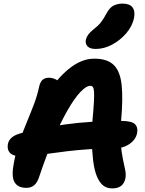

<svg xmlns="http://www.w3.org/2000/svg" viewBox="-20 -1036 807 1067"><path d="M604 11Q574 11 553.5 -5Q533 -21 518 -57Q504 -91 497.5 -144.5Q491 -198 490.5 -257Q490 -316 494 -368Q500 -432 502 -470Q504 -508 502.5 -527Q501 -546 496 -552.5Q491 -559 482 -559Q459 -559 426 -524Q393 -489 355 -422.5Q317 -356 277 -263.5Q237 -171 199 -57Q188 -22 170.5 -7Q153 8 127 8Q78 8 60 -25Q42 -58 58 -136Q70 -199 89.5 -254Q109 -309 130 -359.5Q151 -410 169 -457.5Q187 -505 197 -552Q203 -580 216 -592Q229 -604 252 -604Q272 -604 291.5 -594Q311 -584 323 -558L260 -539Q313 -617 376 -663.5Q439 -710 504 -710Q576 -710 612 -675Q648 -640 656 -563.5Q664 -487 653 -365Q647 -293 651 -241.5Q655 -190 662.5 -154.5Q670 -119 675.5 -92.5Q681 -66 677 -45Q671 -17 653 -3Q635 11 604 11ZM103 -167Q54 -167 36 -186Q18 -205 24 -236Q28 -256 44 -270.5Q60 -285 90 -294Q202 -325 342.5 -344.5Q483 -364 653 -364Q712 -364 730 -346Q748 -328 742 -297Q735 -260 699 -235.5Q663 -211 611 -211Q536 -211 471.5 -206.5Q407 -202 353 -195.5Q299 -189 254 -182.5Q209 -176 171.5 -171.5Q134 -167 103 -167ZM512 -764Q480 -764 466.5 -778.5Q453 -793 457 -815Q461 -831 471 -844.5Q481 -858 500 -873Q526 -893 540.5 -911.5Q555 -930 570 -958Q588 -993 610.5 -1004.5Q633 -1016 661 -1016Q700 -1016 716 -995.5Q732 -975 725 -936Q715 -890 681.5 -851Q648 -812 603 -788Q558 -764 512 -764Z"/></svg>

Font: Shantell Sans
Style: Bold Italic
Weight: 700
Italic angle: -11°
Designer: Stephen Nixon, Anya Danilova, Shantell Martin
Foundry: Arrow Type
Version: Version 1.011;[c5ecc13dd]